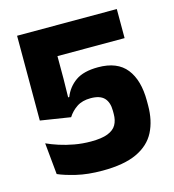

<svg xmlns="http://www.w3.org/2000/svg" viewBox="-100 -723 747 822"><g transform="rotate(-15 274.0 -312.5)"><path d="M254.2 13.6Q189.4 13.6 139.2 1.6Q88.9 -10.5 60.5 -23.3L47 -163Q70.1 -152.4 100.4 -142.5Q130.7 -132.6 166.1 -126.2Q201.4 -119.8 239.3 -119.8Q286.9 -119.8 313.9 -130.5Q340.9 -141.1 352 -160.9Q363.1 -180.7 363.1 -208.3V-222.5Q363.1 -260.1 344.6 -279.7Q326 -299.3 284.6 -299.3Q247.6 -299.3 223.2 -283.1Q198.7 -266.8 183.3 -242.3L50 -263.2V-639H492V-510.1H194.4V-409.3L192.9 -327.7H197.9Q213.8 -368.8 249.5 -394Q285.2 -419.1 349.6 -419.1Q434.7 -419.1 474.7 -368.4Q514.7 -317.7 514.7 -226.6V-205.5Q514.7 -138.5 489.5 -89.2Q464.3 -39.9 407.3 -13.2Q350.3 13.6 254.2 13.6Z"/></g></svg>

Font: Anek Gujarati Medium
Style: Regular
Weight: 500
Designer: Mrunmayee Ghaisas (Gujarati), Yesha Goshar (Latin)
Foundry: Ek Type
Version: Version 1.003